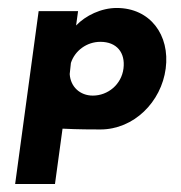

<svg xmlns="http://www.w3.org/2000/svg" viewBox="-20 -317 454 482"><path d="M290 -145C285 -105 251 -77 213 -77C181 -77 157 -99 155 -131L158 -159C168 -190 198 -212 232 -212C273 -212 295 -185 290 -145ZM77 -289 18 145H118L137 6C176 8 215 8 232 8C316 8 385 -61 396 -145C407 -229 357 -297 273 -297C234 -297 195 -278 171 -253L176 -289Z"/></svg>

Font: Hussar Tani
Style: Kurs
Weight: 700
Foundry: Cannot Into Space Fonts
Version: Version 0.92